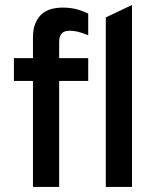

<svg xmlns="http://www.w3.org/2000/svg" viewBox="-20 -742 624 762"><path d="M214.8 -420.9V0H110.8V-420.9H35.2V-511.2H110.8V-592.8Q110.8 -627.9 121.1 -651.1Q131.3 -674.3 147.7 -687.7Q164.1 -701.2 185.1 -706.5Q206.1 -711.9 228 -711.9Q258.3 -711.9 282.7 -705.6Q307.1 -699.2 330.1 -688V-602.1Q306.6 -611.8 289.6 -616Q272.5 -620.1 256.8 -620.1Q244.1 -620.1 236.1 -616.7Q228 -613.3 223.1 -606.9Q218.3 -600.6 216.6 -592.3Q214.8 -584 214.8 -574.2V-511.2H330.1V-420.9ZM399.9 0V-672.9L503.9 -722.2V0Z"/></svg>

Font: Overpass
Style: Regular
Weight: 400
Designer: Delve Withrington
Foundry: Delve Fonts
Version: Version 1.001